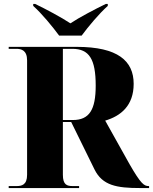

<svg xmlns="http://www.w3.org/2000/svg" viewBox="-20 -951 774 971"><path d="M279 -771H393C426 -816 482 -883 525 -921V-931H515C463 -906 381 -863 336 -833C291 -863 210 -906 158 -931H148V-921C191 -883 246 -816 279 -771ZM24 0H380V-10H348C319 -10 298 -16 298 -67V-334H340L458 -94C498 -13 570 0 688 0H734V-10H732C709 -10 693 -20 635 -121L512 -341C590 -364 656 -416 656 -527C656 -643 576 -714 368 -714H24V-704H64C87 -704 117 -697 117 -646V-67C117 -16 90 -10 64 -10H24ZM348 -344H298V-704H346C431 -704 464 -652 464 -518C464 -396 432 -344 348 -344Z"/></svg>

Font: Noto Serif Display ExtraBold
Style: Regular
Weight: 800
Designer: Monotype Design Team
Foundry: Monotype Imaging Inc.
Version: Version 2.009